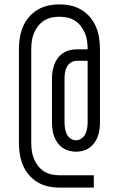

<svg xmlns="http://www.w3.org/2000/svg" viewBox="-20 -776 540 872"><path d="M250 76Q224 76 198.5 70.5Q173 65 150.5 51.5Q128 38 111 18Q94 -2 84 -26Q74 -50 70 -75.5Q66 -101 66 -127V-553Q66 -579 70 -604.5Q74 -630 84 -654Q94 -678 111 -698Q128 -718 150.5 -731.5Q173 -745 198.5 -750.5Q224 -756 250 -756Q276 -756 301.5 -750.5Q327 -745 349.5 -731.5Q372 -718 389 -698Q406 -678 416 -654Q426 -630 430 -604.5Q434 -579 434 -553V-222Q434 -206 432 -189.5Q430 -173 424.5 -157.5Q419 -142 409.5 -128.5Q400 -115 387 -105.5Q374 -96 358 -91.5Q342 -87 325 -87Q309 -87 293 -91.5Q277 -96 263.5 -105.5Q250 -115 240.5 -128.5Q231 -142 225.5 -157.5Q220 -173 218 -189.5Q216 -206 216 -222V-417Q216 -434 218.5 -450.5Q221 -467 226.5 -482.5Q232 -498 242 -511.5Q252 -525 266 -534.5Q280 -544 296.5 -548Q313 -552 330 -552H378V-553Q378 -571 375.5 -589.5Q373 -608 366 -625Q359 -642 347.5 -657Q336 -672 320.5 -682Q305 -692 286.5 -696Q268 -700 250 -700Q232 -700 213.5 -696Q195 -692 179.5 -682Q164 -672 152.5 -657Q141 -642 134 -625Q127 -608 124.5 -589.5Q122 -571 122 -553V-127Q122 -109 124.5 -90.5Q127 -72 134 -55Q141 -38 152.5 -23Q164 -8 179.5 2Q195 12 213.5 16Q232 20 250 20H406V76ZM325 -139Q339 -139 350.5 -147.5Q362 -156 368 -168.5Q374 -181 376 -195Q378 -209 378 -222V-500H330Q315 -500 303 -492.5Q291 -485 284 -472.5Q277 -460 275 -445.5Q273 -431 273 -417V-222Q273 -209 275 -195Q277 -181 282.5 -168.5Q288 -156 299.5 -147.5Q311 -139 325 -139Z"/></svg>

Font: Iosevka Term Curly Light
Style: Regular
Weight: 300
Designer: Belleve Invis
Foundry: Belleve Invis
Version: Version 32.3.0